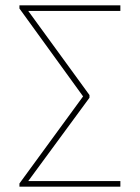

<svg xmlns="http://www.w3.org/2000/svg" viewBox="-20 -701 525 721"><path d="M432 -681V-660H86L316 -344V-334L86 -21H432V0H53V-12L292 -339L53 -669V-681Z"/></svg>

Font: FiraGO Thin
Style: Regular
Weight: 100
Designer: bBox Type
Foundry: bBox Type GmbH
Version: Version 1.001;PS 001.001;hotconv 1.0.88;makeotf.lib2.5.64775